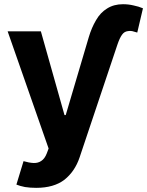

<svg xmlns="http://www.w3.org/2000/svg" viewBox="-20 -696 705 920"><path d="M153.3 204.1Q125 204.1 99.6 200.2Q75.2 195.3 58.6 188.5Q70.3 151.4 92.8 76.2Q119.1 84 140.6 85Q162.1 85.9 177.7 75.2Q194.3 64.5 204.1 39.1Q207 31.2 212.9 15.6Q164.1 -125 16.6 -545.9Q56.6 -545.9 175.8 -545.9Q204.1 -445.3 289.1 -144.5Q290 -144.5 294.9 -144.5Q322.3 -238.3 405.3 -517.6Q418.9 -563.5 440.4 -599.6Q460.9 -635.7 493.2 -655.3Q525.4 -675.8 569.3 -675.8Q595.7 -675.8 620.1 -669.9Q644.5 -665 665 -656.2Q656.2 -617.2 637.7 -540Q625 -543.9 613.3 -546.9Q602.5 -548.8 592.8 -546.9Q575.2 -544.9 564.5 -529.3Q553.7 -514.6 543 -483.4Q482.4 -302.7 361.3 58.6Q338.9 125 289.1 165Q238.3 204.1 153.3 204.1Z"/></svg>

Font: DeepSea
Style: Bold
Weight: 700
Designer: Stem
Version: Version 3.019;git-0a5106e0b